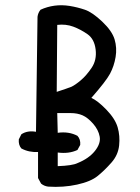

<svg xmlns="http://www.w3.org/2000/svg" viewBox="-20 -729 540 742"><path d="M166 -7.8Q150.4 -9.8 138.7 -19.5L127 -41V-141.6Q91.8 -139.6 62.5 -155.3Q50.8 -168.9 52.7 -190.4L62.5 -210Q85.9 -225.6 119.1 -219.7L125 -664.1Q127 -679.7 136.7 -691.4Q162.1 -703.1 190.4 -707Q218.8 -710.9 249 -706.1Q279.3 -701.2 308.1 -691.4Q336.9 -681.6 375 -645.5Q413.1 -609.4 422.9 -576.7Q432.6 -543.9 426.8 -508.8Q420.9 -473.6 405.3 -444.3Q389.6 -415 333 -350.6Q356.4 -340.8 390.6 -305.7Q424.8 -270.5 434.6 -237.3Q444.3 -204.1 440.4 -167Q436.5 -129.9 410.6 -100.6Q384.8 -71.3 357.9 -49.3Q331.1 -27.3 277.8 -15.6Q224.6 -3.9 166 -7.8ZM279.3 -98.6Q323.2 -116.2 346.7 -145.5Q370.1 -174.8 365.2 -201.2Q360.4 -227.5 339.8 -251Q319.3 -274.4 299.3 -283.2Q279.3 -292 252.9 -292Q226.6 -292 201.2 -292L203.1 -215.8Q246.1 -221.7 279.3 -204.1Q292 -190.4 290 -168.9L279.3 -149.4Q246.1 -133.8 203.1 -139.6V-86.9Q259.8 -88.9 279.3 -98.6ZM255.9 -393.6Q270.5 -400.4 292 -418.5Q313.5 -436.5 334 -466.8Q354.5 -497.1 349.6 -537.6Q344.7 -578.1 318.4 -596.7Q292 -615.2 263.2 -626Q234.4 -636.7 201.2 -632.8L199.2 -374Q238.3 -386.7 255.9 -393.6Z"/></svg>

Font: JasonHandwriting4
Style: Regular
Weight: 400
Version: Version 1.01.21